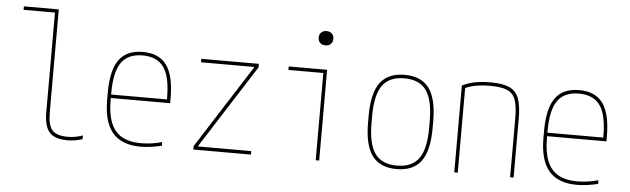

<svg xmlns="http://www.w3.org/2000/svg" viewBox="-48 -913 3595 1096"><g transform="rotate(5 1750.0 -365.0)"><path d="M364 10Q291 10 260.5 -24.5Q230 -59 230 -140V-710H50V-730H250V-140Q250 -67 275 -38.5Q300 -10 364 -10Q389 -10 409 -14Q429 -18 450 -25V-4Q428 3 407.5 6.5Q387 10 364 10Z M783 10Q675 10 622.5 -51.5Q570 -113 570 -240V-280Q570 -409 613.5 -469.5Q657 -530 750 -530Q843 -530 886.5 -469.5Q930 -409 930 -280V-252H580V-272H920L910 -262V-280Q910 -402 871.5 -456Q833 -510 750 -510Q667 -510 628.5 -456Q590 -402 590 -280V-240Q590 -161 610.5 -110Q631 -59 674 -34.5Q717 -10 783 -10Q813 -10 845 -14.5Q877 -19 904 -27V-6Q876 1 844 5.5Q812 10 783 10Z M1085 0V-20L1389 -496V-500H1085V-520H1415V-500L1111 -24V-20H1415V0Z M1786 0V-500H1586V-520H1806V0ZM1784 -658Q1765 -658 1753.5 -669Q1742 -680 1742 -699Q1742 -718 1753.5 -729Q1765 -740 1784 -740Q1803 -740 1814.5 -729Q1826 -718 1826 -699Q1826 -680 1814.5 -669Q1803 -658 1784 -658Z M2250 10Q2155 10 2110 -50.5Q2065 -111 2065 -240V-280Q2065 -409 2110 -469.5Q2155 -530 2250 -530Q2345 -530 2390 -469.5Q2435 -409 2435 -280V-240Q2435 -111 2390 -50.5Q2345 10 2250 10ZM2250 -10Q2336 -10 2375.5 -64.5Q2415 -119 2415 -240V-280Q2415 -401 2375.5 -455.5Q2336 -510 2250 -510Q2164 -510 2124.5 -455.5Q2085 -401 2085 -280V-240Q2085 -119 2124.5 -64.5Q2164 -10 2250 -10Z M2580 -498Q2615 -515 2654 -522.5Q2693 -530 2742 -530Q2810 -530 2849 -513Q2888 -496 2904 -454.5Q2920 -413 2920 -340V0H2900V-340Q2900 -408 2886.5 -444.5Q2873 -481 2839 -495.5Q2805 -510 2742 -510Q2711 -510 2684 -507Q2657 -504 2634 -497.5Q2611 -491 2589 -480L2600 -494V0H2580Z M3283 10Q3175 10 3122.5 -51.5Q3070 -113 3070 -240V-280Q3070 -409 3113.5 -469.5Q3157 -530 3250 -530Q3343 -530 3386.5 -469.5Q3430 -409 3430 -280V-252H3080V-272H3420L3410 -262V-280Q3410 -402 3371.5 -456Q3333 -510 3250 -510Q3167 -510 3128.5 -456Q3090 -402 3090 -280V-240Q3090 -161 3110.5 -110Q3131 -59 3174 -34.5Q3217 -10 3283 -10Q3313 -10 3345 -14.5Q3377 -19 3404 -27V-6Q3376 1 3344 5.5Q3312 10 3283 10Z"/></g></svg>

Font: M PLUS Code Latin Thin
Style: Regular
Weight: 250
Designer: Coji Morishita
Foundry: UNDERFOREST DESIGN
Version: Version 1.002; ttfautohint (v1.8.3)